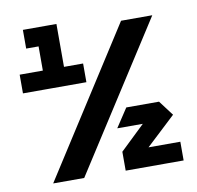

<svg xmlns="http://www.w3.org/2000/svg" viewBox="-83 -844 954 930"><g transform="rotate(-10 394.0 -379.0)"><path d="M150 -455V-666L222 -758H254V-547L182 -455ZM36 -455V-547H150V-455ZM182 -455 254 -547H348V-455ZM89 -666V-758H222L150 -666ZM105 0V-1L565 -719H718V-718L257 0ZM457 -209V-210L517 -301H678L679 -209ZM520 -27 461 -92V-93L678 -301L734 -227ZM461 0V-92H746V0Z"/></g></svg>

Font: Foldit
Style: Bold
Weight: 700
Version: Version 1.003